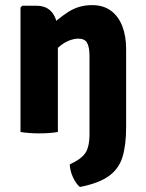

<svg xmlns="http://www.w3.org/2000/svg" viewBox="-20 -528 584 768"><path d="M125.5 -505Q168.5 -505 190 -476Q211.5 -447 211.5 -397V0Q178.5 5.5 137 5.5Q96.5 5.5 62 0V-498L69 -505ZM484.5 -19Q484.5 53 469.8 100.5Q455 148 415 176.5Q375 205 299.5 220Q284 207 272 181.2Q260 155.5 259 129.5Q302 110.5 320 86Q338 61.5 338 7V-303.5Q338 -339.5 328.5 -356.5Q319 -373.5 292.5 -373.5Q276 -373.5 254.2 -364.8Q232.5 -356 211.8 -336.8Q191 -317.5 175.5 -286V-417.5Q210.5 -452.5 252.8 -480Q295 -507.5 348 -507.5Q394 -507.5 424.2 -484.8Q454.5 -462 469.5 -422.5Q484.5 -383 484.5 -331.5Z"/></svg>

Font: Signika Negative Light
Style: Bold
Weight: 700
Version: Version 2.001